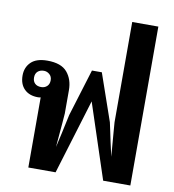

<svg xmlns="http://www.w3.org/2000/svg" viewBox="-89 -903 888 982"><g transform="rotate(10 354.5 -412.5)"><path d="M72.8 -458.5Q72.8 -439 84.5 -427.7Q96.2 -416.5 116.7 -416.5Q134.8 -416.5 147 -427.7Q159.2 -439 159.2 -459Q159.2 -478.5 146.2 -489.7Q133.3 -501 116.7 -501Q97.2 -501 85 -490Q72.8 -479 72.8 -458.5ZM259.8 -425.3V-304.2Q259.8 -296.4 255.9 -253.9Q252 -211.4 245.1 -127.9Q264.6 -211.4 272.5 -250.7Q280.3 -290 283.2 -300.3L358.4 -544.9H409.7L494.6 -300.3Q496.6 -294.4 504.9 -252.7Q513.2 -210.9 532.2 -127.9Q525.9 -211.4 522 -253.9Q518.1 -296.4 518.1 -304.2V-825.2H653.8V0H512.7L384.3 -389.2L265.6 0H124V-364.3Q121.6 -363.3 117.7 -362.8Q113.8 -362.3 109.9 -362.3Q64.9 -362.3 39.1 -387.9Q13.2 -413.6 13.2 -458.5Q13.2 -501 41 -528.1Q68.8 -555.2 125.5 -555.2Q197.8 -555.2 228.8 -518.3Q259.8 -481.4 259.8 -425.3Z"/></g></svg>

Font: Roboto Web
Style: Bold
Weight: 700
Designer: Google
Version: Version 1.200310; 2013